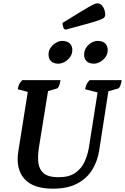

<svg xmlns="http://www.w3.org/2000/svg" viewBox="-20 -1123 752 1155"><path d="M298 12Q178 12 126 -48Q74 -108 90 -211L147 -570L87 -586Q89 -603 95 -615.5Q101 -628 114 -641H344Q341 -620 335 -606Q329 -592 321 -590L269 -575L214 -235Q206 -183 211 -143Q216 -103 243.5 -80Q271 -57 333 -57Q396 -57 433.5 -83.5Q471 -110 489.5 -151.5Q508 -193 515 -237L567 -567L492 -586Q495 -603 500.5 -615.5Q506 -628 519 -641H712Q709 -620 703 -606Q697 -592 689 -590L632 -574L576 -214Q566 -152 534 -100.5Q502 -49 444 -18.5Q386 12 298 12ZM546 -740Q515 -740 500.5 -755Q486 -770 486 -794Q486 -819 499.5 -838Q513 -857 531.5 -867Q550 -877 567 -877Q597 -877 612.5 -862Q628 -847 628 -823Q628 -798 614.5 -779.5Q601 -761 582 -750.5Q563 -740 546 -740ZM332 -740Q302 -740 287 -755Q272 -770 272 -795Q272 -819 285.5 -837.5Q299 -856 318 -866.5Q337 -877 354 -877Q384 -877 399.5 -862Q415 -847 415 -823Q415 -798 401.5 -779.5Q388 -761 368.5 -750.5Q349 -740 332 -740ZM376 -945Q366 -945 361 -958Q356 -971 356 -985Q416 -1022 453.5 -1045Q491 -1068 513 -1080.5Q535 -1093 546.5 -1098Q558 -1103 565 -1103Q587 -1103 600 -1081Q613 -1059 613 -1035Q613 -1026 608 -1019Q603 -1012 581 -1003.5Q559 -995 510.5 -981.5Q462 -968 376 -945Z"/></svg>

Font: Petrona
Style: Bold Italic
Weight: 700
Italic angle: -9°
Designer: Ringo R. Seeber
Foundry: Ringo R. Seeber
Version: Version 2.001; ttfautohint (v1.8.3)